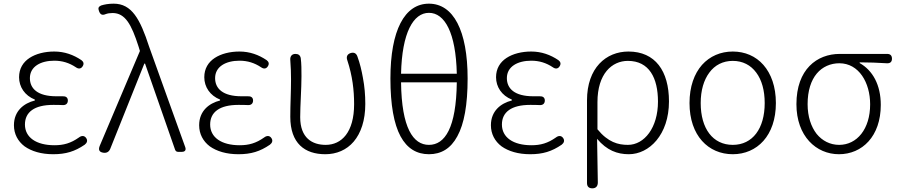

<svg xmlns="http://www.w3.org/2000/svg" viewBox="-20 -828 4897 1047"><path d="M141 -512C106 -489 84 -454 84 -407C84 -354 115 -307 170 -285V-280C110 -265 56 -223 56 -145C56 -98 77 -58 114 -30C152 -3 205 13 270 13C339 13 388 -2 442 -39C455 -49 459 -62 450 -75C440 -90 424 -89 410 -78C366 -47 327 -36 277 -36C177 -36 116 -79 116 -149C116 -217 168 -256 270 -256C288 -256 304 -256 322 -255C339 -254 350 -263 350 -280C350 -297 338 -304 321 -303C309 -303 299 -303 287 -303C185 -303 143 -345 143 -402C143 -466 203 -497 276 -497C320 -497 358 -485 394 -461C408 -451 422 -452 431 -467C439 -480 436 -491 424 -500C381 -529 332 -547 276 -547C224 -547 176 -535 141 -512Z M896 -287 793 -574C744 -725 698 -808 600 -808C572 -808 550 -804 531 -798C516 -791 514 -783 520 -767C527 -748 538 -743 556 -751C567 -755 579 -757 594 -757C663 -757 697 -694 735 -576L743 -550L524 -33C515 -11 521 2 545 5C562 7 574 0 581 -16L767 -481H771L935 -11C938 -4 943 0 951 0H969H972C989 0 996 -10 990 -26Z M1151 -512C1116 -489 1094 -454 1094 -407C1094 -354 1125 -307 1180 -285V-280C1120 -265 1066 -223 1066 -145C1066 -98 1087 -58 1124 -30C1162 -3 1215 13 1280 13C1349 13 1398 -2 1452 -39C1465 -49 1469 -62 1460 -75C1450 -90 1434 -89 1420 -78C1376 -47 1337 -36 1287 -36C1187 -36 1126 -79 1126 -149C1126 -217 1178 -256 1280 -256C1298 -256 1314 -256 1332 -255C1349 -254 1360 -263 1360 -280C1360 -297 1348 -304 1331 -303C1319 -303 1309 -303 1297 -303C1195 -303 1153 -345 1153 -402C1153 -466 1213 -497 1286 -497C1330 -497 1368 -485 1404 -461C1418 -451 1432 -452 1441 -467C1449 -480 1446 -491 1434 -500C1391 -529 1342 -547 1286 -547C1234 -547 1186 -535 1151 -512Z M1959 -404C1952 -443 1943 -482 1929 -520C1923 -537 1911 -544 1893 -539C1873 -533 1867 -518 1874 -499C1902 -414 1911 -336 1911 -260C1911 -107 1843 -38 1756 -38C1683 -38 1617 -75 1617 -189C1617 -253 1624 -345 1624 -412C1624 -448 1624 -480 1620 -511C1617 -527 1607 -534 1591 -534C1571 -534 1561 -520 1563 -500C1566 -461 1567 -429 1567 -395C1567 -327 1563 -259 1563 -191C1563 -46 1642 13 1754 13C1815 13 1870 -10 1909 -56C1948 -102 1972 -171 1972 -261C1972 -310 1968 -357 1959 -404Z M2164 -85C2200 -18 2253 13 2319 13C2386 13 2438 -18 2474 -85C2511 -152 2530 -256 2530 -400C2530 -662 2452 -808 2319 -808C2186 -808 2109 -662 2109 -400C2109 -256 2128 -152 2164 -85ZM2395 -379H2471C2468 -130 2406 -38 2319 -38C2233 -38 2170 -130 2167 -379H2319ZM2243 -426H2167C2172 -650 2234 -758 2319 -758C2405 -758 2466 -650 2471 -426H2319Z M2742 -512C2707 -489 2685 -454 2685 -407C2685 -354 2716 -307 2771 -285V-280C2711 -265 2657 -223 2657 -145C2657 -98 2678 -58 2715 -30C2753 -3 2806 13 2871 13C2940 13 2989 -2 3043 -39C3056 -49 3060 -62 3051 -75C3041 -90 3025 -89 3011 -78C2967 -47 2928 -36 2878 -36C2778 -36 2717 -79 2717 -149C2717 -217 2769 -256 2871 -256C2889 -256 2905 -256 2923 -255C2940 -254 2951 -263 2951 -280C2951 -297 2939 -304 2922 -303C2910 -303 2900 -303 2888 -303C2786 -303 2744 -345 2744 -402C2744 -466 2804 -497 2877 -497C2921 -497 2959 -485 2995 -461C3009 -451 3023 -452 3032 -467C3040 -480 3037 -491 3025 -500C2982 -529 2933 -547 2877 -547C2825 -547 2777 -535 2742 -512Z M3181 79V170C3181 189 3191 199 3210 199C3230 199 3240 187 3240 167C3239 82 3238 21 3236 -71C3289 -8 3346 13 3409 13C3520 13 3628 -93 3628 -275C3628 -441 3553 -547 3407 -547C3285 -547 3181 -458 3181 -281V-41ZM3238 -234V-271C3238 -426 3317 -496 3404 -496C3520 -496 3568 -403 3568 -274C3568 -132 3494 -38 3404 -38C3351 -38 3296 -52 3238 -123V-197Z M4143 -474C4101 -522 4042 -547 3976 -547C3910 -547 3851 -522 3808 -474C3766 -426 3740 -356 3740 -266C3740 -88 3843 13 3976 13C4108 13 4211 -88 4211 -266C4211 -356 4185 -426 4143 -474ZM4104 -432C4134 -392 4150 -335 4150 -266C4150 -127 4084 -38 3976 -38C3867 -38 3801 -127 3801 -266C3801 -335 3818 -392 3848 -432C3878 -473 3922 -496 3976 -496C4030 -496 4074 -473 4104 -432Z M4772 -534H4701H4559C4435 -534 4323 -450 4323 -260C4323 -85 4431 13 4555 13C4681 13 4783 -84 4783 -256C4783 -365 4739 -444 4668 -484V-488C4720 -488 4766 -486 4816 -483C4834 -482 4844 -490 4844 -508C4844 -525 4835 -534 4818 -534ZM4433 -98C4403 -137 4384 -192 4384 -260C4384 -334 4403 -390 4434 -427C4465 -464 4509 -483 4557 -483C4664 -483 4725 -377 4725 -259C4725 -124 4653 -38 4556 -38C4507 -38 4464 -60 4433 -98Z"/></svg>

Font: GenSenRounded2 TW L
Style: Regular
Weight: 300
Version: Version 2.100;PS 2.1;hotconv 16.6.51;makeotf.lib2.5.65220 DE